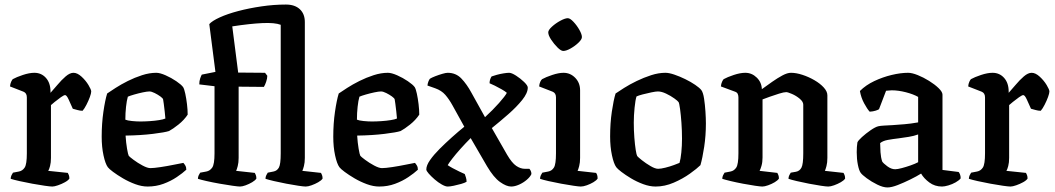

<svg xmlns="http://www.w3.org/2000/svg" viewBox="-20 -820 4637 844"><path d="M210 0Q201 0 176.5 -3.5Q152 -7 122 -12.5Q92 -18 65.5 -24Q39 -30 27 -34Q27 -42 30.5 -49.5Q34 -57 37 -61L63 -66Q79 -69 88.5 -83.5Q98 -98 98 -146V-392Q98 -411 83 -417L24 -440Q25 -452 29 -460.5Q33 -469 36 -472Q52 -481 80.5 -490.5Q109 -500 131 -500Q162 -500 182 -477.5Q202 -455 202 -417V-412Q215 -426 232.5 -447Q250 -468 268.5 -484Q287 -500 303 -500Q320 -500 338.5 -483Q357 -466 369 -446Q381 -426 381 -418Q381 -410 375 -393.5Q369 -377 360 -359.5Q351 -342 343 -333Q332 -333 320 -336.5Q308 -340 300 -342Q291 -362 282 -382Q273 -402 266 -402Q261 -402 247.5 -392.5Q234 -383 220.5 -372Q207 -361 204 -358V-126Q204 -105 200 -90Q196 -75 192 -69L278 -60Q280 -57 282.5 -50.5Q285 -44 285 -35Q280 -27 265.5 -19Q251 -11 235 -5.5Q219 0 210 0Z M629 0Q603 0 574.5 -10.5Q546 -21 520.5 -36Q495 -51 477 -64.5Q459 -78 454 -85Q443 -100 435 -137Q427 -174 427 -219Q427 -277 434.5 -328.5Q442 -380 451 -409Q464 -418 488 -433.5Q512 -449 542 -464Q572 -479 604.5 -489.5Q637 -500 667 -500Q683 -500 708 -489Q733 -478 755 -463Q777 -448 785 -437Q790 -429 794.5 -408Q799 -387 802 -362Q805 -337 805 -316Q789 -292 764.5 -272.5Q740 -253 723 -244Q705 -238 652 -231.5Q599 -225 532 -224Q534 -192 538.5 -166Q543 -140 546 -135Q549 -131 567 -117.5Q585 -104 606.5 -92.5Q628 -81 641 -81Q656 -81 686 -85.5Q716 -90 745 -96Q774 -102 786 -104Q790 -100 794.5 -92.5Q799 -85 799 -74Q783 -59 757 -41.5Q731 -24 698.5 -12Q666 0 629 0ZM597 -286Q616 -286 638.5 -287.5Q661 -289 679.5 -292Q698 -295 707 -299Q706 -312 704 -330Q702 -348 700 -363Q698 -378 697 -383Q696 -388 685 -396Q674 -404 660 -411Q646 -418 637 -418Q627 -418 608 -414Q589 -410 570 -404.5Q551 -399 542 -395Q537 -378 534 -350.5Q531 -323 531 -294Q540 -290 560 -288Q580 -286 597 -286Z M1035 0Q1027 0 1002 -3.5Q977 -7 946 -12.5Q915 -18 888.5 -24Q862 -30 850 -34Q850 -42 853.5 -49.5Q857 -57 860 -61L887 -66Q903 -69 913 -83.5Q923 -98 923 -146V-441L856 -449Q856 -464 860 -475.5Q864 -487 867 -492L927 -504L900 -714Q912 -728 946 -743.5Q980 -759 1027.5 -771.5Q1075 -784 1129.5 -792Q1184 -800 1237 -800Q1276 -800 1298 -779.5Q1320 -759 1320 -723V-126Q1320 -105 1316 -90Q1312 -75 1309 -69L1391 -60Q1393 -57 1395.5 -50.5Q1398 -44 1398 -35Q1393 -27 1379 -19Q1365 -11 1349.5 -5.5Q1334 0 1324 0Q1315 0 1291.5 -3.5Q1268 -7 1239 -12.5Q1210 -18 1184.5 -24Q1159 -30 1147 -34Q1147 -42 1150.5 -49.5Q1154 -57 1157 -61L1182 -66Q1198 -69 1206 -83.5Q1214 -98 1214 -146V-711Q1188 -721 1133.5 -718.5Q1079 -716 1001 -704L1027 -501L1145 -500L1155 -487Q1155 -475 1150 -460.5Q1145 -446 1140 -438L1029 -439V-126Q1029 -105 1025 -90Q1021 -75 1018 -69L1100 -60Q1102 -57 1104.5 -50.5Q1107 -44 1107 -35Q1102 -27 1088.5 -19Q1075 -11 1060 -5.5Q1045 0 1035 0Z M1647 0Q1621 0 1592.5 -10.5Q1564 -21 1538.5 -36Q1513 -51 1495 -64.5Q1477 -78 1472 -85Q1461 -100 1453 -137Q1445 -174 1445 -219Q1445 -277 1452.5 -328.5Q1460 -380 1469 -409Q1482 -418 1506 -433.5Q1530 -449 1560 -464Q1590 -479 1622.5 -489.5Q1655 -500 1685 -500Q1701 -500 1726 -489Q1751 -478 1773 -463Q1795 -448 1803 -437Q1808 -429 1812.5 -408Q1817 -387 1820 -362Q1823 -337 1823 -316Q1807 -292 1782.5 -272.5Q1758 -253 1741 -244Q1723 -238 1670 -231.5Q1617 -225 1550 -224Q1552 -192 1556.5 -166Q1561 -140 1564 -135Q1567 -131 1585 -117.5Q1603 -104 1624.5 -92.5Q1646 -81 1659 -81Q1674 -81 1704 -85.5Q1734 -90 1763 -96Q1792 -102 1804 -104Q1808 -100 1812.5 -92.5Q1817 -85 1817 -74Q1801 -59 1775 -41.5Q1749 -24 1716.5 -12Q1684 0 1647 0ZM1615 -286Q1634 -286 1656.5 -287.5Q1679 -289 1697.5 -292Q1716 -295 1725 -299Q1724 -312 1722 -330Q1720 -348 1718 -363Q1716 -378 1715 -383Q1714 -388 1703 -396Q1692 -404 1678 -411Q1664 -418 1655 -418Q1645 -418 1626 -414Q1607 -410 1588 -404.5Q1569 -399 1560 -395Q1555 -378 1552 -350.5Q1549 -323 1549 -294Q1558 -290 1578 -288Q1598 -286 1615 -286Z M1948 0Q1938 0 1922 -9Q1906 -18 1890.5 -31.5Q1875 -45 1864.5 -57Q1854 -69 1854 -75Q1854 -93 1870.5 -116.5Q1887 -140 1912.5 -165.5Q1938 -191 1966.5 -216.5Q1995 -242 2021 -263L1969 -357Q1954 -384 1937.5 -403Q1921 -422 1893 -432L1859 -444Q1860 -454 1863.5 -462.5Q1867 -471 1870 -474Q1878 -479 1893.5 -485Q1909 -491 1924.5 -495.5Q1940 -500 1948 -500Q1984 -500 2008 -475Q2032 -450 2052 -413L2112 -305Q2146 -336 2173.5 -367Q2201 -398 2208 -412Q2200 -419 2185 -427.5Q2170 -436 2155 -443.5Q2140 -451 2132 -454Q2132 -464 2135 -472Q2138 -480 2141 -484Q2149 -487 2163.5 -491Q2178 -495 2193.5 -497.5Q2209 -500 2218 -500Q2229 -500 2248.5 -487.5Q2268 -475 2284 -459.5Q2300 -444 2300 -435Q2300 -411 2275.5 -380.5Q2251 -350 2214.5 -318Q2178 -286 2142 -257L2209 -140Q2230 -104 2249 -91Q2268 -78 2287 -78H2307Q2310 -75 2313 -69Q2316 -63 2316 -55Q2311 -43 2296 -30Q2281 -17 2262 -8.5Q2243 0 2227 0Q2206 0 2178 -20Q2150 -40 2121 -89L2049 -213Q2026 -190 2004.5 -166Q1983 -142 1968 -122.5Q1953 -103 1948 -94Q1955 -89 1969.5 -81Q1984 -73 1999 -66Q2014 -59 2023 -55Q2025 -50 2028 -40.5Q2031 -31 2031 -21Q2023 -16 2007 -11.5Q1991 -7 1974.5 -3.5Q1958 0 1948 0Z M2533 0Q2525 0 2501 -3.5Q2477 -7 2447 -12.5Q2417 -18 2391 -24Q2365 -30 2354 -34Q2354 -42 2357.5 -49.5Q2361 -57 2364 -61L2390 -66Q2406 -69 2415 -83.5Q2424 -98 2424 -146V-392Q2424 -411 2409 -417L2350 -440Q2351 -452 2355 -460.5Q2359 -469 2363 -472Q2379 -481 2407.5 -490.5Q2436 -500 2457 -500Q2487 -500 2508.5 -478Q2530 -456 2530 -423V-126Q2530 -105 2526 -90Q2522 -75 2519 -69L2600 -60Q2603 -57 2605 -50.5Q2607 -44 2607 -35Q2602 -27 2588.5 -19Q2575 -11 2559.5 -5.5Q2544 0 2533 0ZM2456 -596Q2446 -596 2430.5 -611.5Q2415 -627 2402.5 -646Q2390 -665 2390 -678Q2390 -688 2406.5 -703Q2423 -718 2443.5 -729Q2464 -740 2476 -740Q2486 -740 2501 -724Q2516 -708 2527 -688.5Q2538 -669 2538 -657Q2538 -647 2523 -632.5Q2508 -618 2488.5 -607Q2469 -596 2456 -596Z M2862 0Q2836 0 2807.5 -10.5Q2779 -21 2754 -36Q2729 -51 2711.5 -64.5Q2694 -78 2689 -85Q2678 -100 2670 -137.5Q2662 -175 2662 -220Q2662 -278 2669.5 -329Q2677 -380 2686 -409Q2699 -418 2723.5 -433.5Q2748 -449 2779 -464Q2810 -479 2842.5 -489.5Q2875 -500 2905 -500Q2921 -500 2944.5 -492Q2968 -484 2992.5 -472Q3017 -460 3036 -447Q3055 -434 3063 -424Q3071 -413 3075 -386.5Q3079 -360 3081 -330Q3083 -300 3083 -277Q3083 -224 3075.5 -174.5Q3068 -125 3059 -94Q3044 -79 3012.5 -56.5Q2981 -34 2941.5 -17Q2902 0 2862 0ZM2873 -78Q2885 -78 2905 -83Q2925 -88 2942.5 -94.5Q2960 -101 2967 -104Q2972 -120 2975 -150Q2978 -180 2978 -210Q2978 -245 2975.5 -280Q2973 -315 2969.5 -340.5Q2966 -366 2963 -371Q2960 -376 2944 -387.5Q2928 -399 2908 -408.5Q2888 -418 2872 -418Q2863 -418 2843.5 -414Q2824 -410 2805 -405Q2786 -400 2778 -396Q2773 -381 2769.5 -346.5Q2766 -312 2766 -281Q2766 -247 2768.5 -215Q2771 -183 2774.5 -161Q2778 -139 2781 -134Q2785 -129 2802 -115.5Q2819 -102 2839.5 -90Q2860 -78 2873 -78Z M3331 0Q3323 0 3299 -3.5Q3275 -7 3246 -12.5Q3217 -18 3192 -24Q3167 -30 3155 -34Q3155 -42 3158.5 -49.5Q3162 -57 3165 -61L3191 -66Q3207 -69 3216.5 -83.5Q3226 -98 3226 -146V-392Q3226 -400 3223 -407Q3220 -414 3211 -417L3149 -440Q3150 -452 3154 -460.5Q3158 -469 3161 -472Q3177 -481 3205.5 -490.5Q3234 -500 3256 -500Q3285 -500 3306.5 -479Q3328 -458 3329 -428Q3351 -444 3374.5 -460.5Q3398 -477 3419.5 -488.5Q3441 -500 3457 -500Q3480 -500 3507.5 -491Q3535 -482 3560 -467.5Q3585 -453 3601 -435.5Q3617 -418 3617 -401V-126Q3617 -105 3613 -90Q3609 -75 3606 -69L3688 -60Q3690 -57 3692.5 -50.5Q3695 -44 3695 -35Q3690 -27 3676 -19Q3662 -11 3646.5 -5.5Q3631 0 3621 0Q3612 0 3588.5 -3.5Q3565 -7 3536.5 -12.5Q3508 -18 3482.5 -24Q3457 -30 3446 -34Q3446 -42 3449.5 -49.5Q3453 -57 3456 -61L3479 -65Q3495 -68 3503 -83Q3511 -98 3511 -146V-360Q3511 -373 3495.5 -386Q3480 -399 3461.5 -407Q3443 -415 3436 -415Q3426 -415 3405 -408.5Q3384 -402 3363 -394.5Q3342 -387 3332 -383V-128Q3332 -107 3327.5 -91.5Q3323 -76 3319 -69L3397 -60Q3399 -57 3401.5 -50.5Q3404 -44 3404 -35Q3399 -27 3385.5 -19Q3372 -11 3356.5 -5.5Q3341 0 3331 0Z M3881 4Q3862 4 3836.5 -8.5Q3811 -21 3790 -36.5Q3769 -52 3763 -61Q3756 -71 3751 -96Q3746 -121 3746 -151Q3746 -175 3749 -194Q3752 -202 3769 -217.5Q3786 -233 3807 -247.5Q3828 -262 3841 -265Q3849 -267 3866.5 -268Q3884 -269 3904 -270Q3931 -272 3956.5 -274Q3982 -276 4016 -282V-394Q3995 -406 3962 -414.5Q3929 -423 3900 -423Q3893 -423 3886.5 -422Q3880 -421 3875 -421L3844 -340Q3840 -337 3829 -333.5Q3818 -330 3803 -329Q3792 -341 3778.5 -366Q3765 -391 3760 -420Q3786 -446 3823 -463.5Q3860 -481 3899.5 -490.5Q3939 -500 3972 -500Q3989 -500 4014 -490Q4039 -480 4064 -464.5Q4089 -449 4106 -432.5Q4123 -416 4123 -404V-73L4194 -64Q4197 -61 4200 -53.5Q4203 -46 4203 -36Q4196 -27 4181 -18.5Q4166 -10 4149 -5Q4132 0 4121 0Q4089 0 4065 -18Q4041 -36 4029 -57Q4010 -45 3981.5 -31Q3953 -17 3926 -6.5Q3899 4 3881 4ZM3915 -76Q3925 -76 3944 -81Q3963 -86 3983 -93Q4003 -100 4016 -107V-229Q3997 -222 3975 -218.5Q3953 -215 3931 -212Q3905 -209 3883 -205Q3861 -201 3849 -191Q3849 -174 3850.5 -151Q3852 -128 3858 -110Q3863 -102 3880.5 -89Q3898 -76 3915 -76Z M4422 0Q4413 0 4388.5 -3.5Q4364 -7 4334 -12.5Q4304 -18 4277.5 -24Q4251 -30 4239 -34Q4239 -42 4242.5 -49.5Q4246 -57 4249 -61L4275 -66Q4291 -69 4300.5 -83.5Q4310 -98 4310 -146V-392Q4310 -411 4295 -417L4236 -440Q4237 -452 4241 -460.5Q4245 -469 4248 -472Q4264 -481 4292.5 -490.5Q4321 -500 4343 -500Q4374 -500 4394 -477.5Q4414 -455 4414 -417V-412Q4427 -426 4444.5 -447Q4462 -468 4480.5 -484Q4499 -500 4515 -500Q4532 -500 4550.5 -483Q4569 -466 4581 -446Q4593 -426 4593 -418Q4593 -410 4587 -393.5Q4581 -377 4572 -359.5Q4563 -342 4555 -333Q4544 -333 4532 -336.5Q4520 -340 4512 -342Q4503 -362 4494 -382Q4485 -402 4478 -402Q4473 -402 4459.5 -392.5Q4446 -383 4432.5 -372Q4419 -361 4416 -358V-126Q4416 -105 4412 -90Q4408 -75 4404 -69L4490 -60Q4492 -57 4494.5 -50.5Q4497 -44 4497 -35Q4492 -27 4477.5 -19Q4463 -11 4447 -5.5Q4431 0 4422 0Z"/></svg>

Font: Texturina 72pt SemiBold
Style: Regular
Weight: 600
Designer: Guillermo Torres Carreño
Foundry: Omnibus-Type
Version: Version 1.002; ttfautohint (v1.8.3)